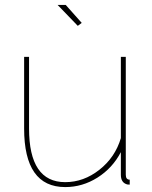

<svg xmlns="http://www.w3.org/2000/svg" viewBox="-20 -750 616 780"><path d="M245 10Q78 10 78 -228V-519H98V-228Q98 -10 245 -10Q320 -10 384 -60.5Q448 -111 471 -189V-519H491V-40Q491 -20 507 -20V0Q496 0 493 -2Q471 -10 471 -40V-132Q437 -67 376 -28.5Q315 10 245 10ZM296 -645 214 -730H247L312 -657Z"/></svg>

Font: Raleway
Style: Thin
Weight: 100
Designer: Matt McInerney, Pablo Impallari, Rodrigo Fuenzalida
Foundry: Matt McInerney, Pablo Impallari, Rodrigo Fuenzalida
Version: Version 3.000